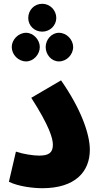

<svg xmlns="http://www.w3.org/2000/svg" viewBox="-20 -988 535 1013"><path d="M203 -821C244 -821 277 -854 277 -893C277 -934 244 -968 203 -968C160 -968 129 -934 129 -893C129 -854 160 -821 203 -821ZM118 -664C156 -664 190 -700 190 -740C190 -778 156 -815 118 -815C76 -815 42 -778 42 -740C42 -700 76 -664 118 -664ZM291 -664C332 -664 366 -700 366 -740C366 -778 332 -815 291 -815C251 -815 221 -778 221 -740C221 -700 251 -664 291 -664ZM27 -29C79 -3 160 5 203 5C378 5 454 -83 454 -198C454 -283 405 -417 302 -564L145 -472C241 -322 259 -258 259 -224C259 -182 237 -167 186 -167C156 -167 102 -175 64 -188Z"/></svg>

Font: Noto Sans Arabic UI Cn Bk
Style: Regular
Weight: 900
Width: 3
Designer: Monotype Design Team, Nadine Chahine and Nizar Qandah
Foundry: Monotype Imaging Inc.
Version: Version 2.010